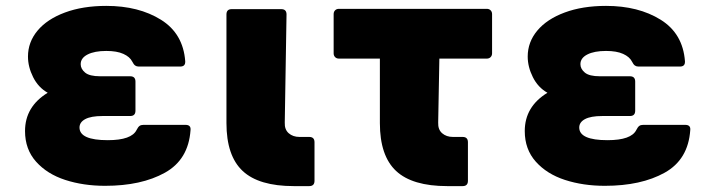

<svg xmlns="http://www.w3.org/2000/svg" viewBox="-20 -578 2419 652"><path d="M341 -405Q301 -405 277.5 -393Q254 -381 254 -360Q254 -344 269 -331.5Q284 -319 320 -319H422Q440 -319 440 -301V-202Q440 -184 422 -184H328Q289 -184 269.5 -173.5Q250 -163 250 -145Q250 -102 346 -102Q427 -102 444 -137Q449 -147 454 -150.5Q459 -154 467 -154H610Q629 -154 627 -136Q620 -36 540 8.5Q460 53 337 53Q263 53 201.5 33Q140 13 102.5 -29Q65 -71 65 -133Q65 -216 142 -263Q110 -281 92.5 -316Q75 -351 75 -386Q75 -435 107.5 -474Q140 -513 200.5 -535.5Q261 -558 341 -558Q451 -558 526.5 -511Q602 -464 609 -370V-368Q609 -352 592 -352H451Q444 -352 439 -355.5Q434 -359 429 -369Q421 -385 399 -395Q377 -405 341 -405Z M749 -160V-529Q749 -547 767 -547H935Q953 -547 953 -529L947 -162Q946 -138 960.5 -125.5Q975 -113 997 -113H1030Q1048 -113 1048 -95V36Q1048 54 1030 54H978Q859 54 804 2.5Q749 -49 749 -160Z M1270 -160V-379H1131Q1123 -379 1118 -384Q1113 -389 1113 -397V-530Q1113 -538 1118 -543Q1123 -548 1131 -548H1633Q1641 -548 1646 -543Q1651 -538 1651 -530V-397Q1651 -389 1646 -384Q1641 -379 1633 -379H1472L1468 -162Q1467 -138 1481.5 -125.5Q1496 -113 1518 -113H1551Q1569 -113 1569 -95V36Q1569 54 1551 54H1499Q1380 54 1325 2.5Q1270 -49 1270 -160Z M2038 -405Q1998 -405 1974.5 -393Q1951 -381 1951 -360Q1951 -344 1966 -331.5Q1981 -319 2017 -319H2119Q2137 -319 2137 -301V-202Q2137 -184 2119 -184H2025Q1986 -184 1966.5 -173.5Q1947 -163 1947 -145Q1947 -102 2043 -102Q2124 -102 2141 -137Q2146 -147 2151 -150.5Q2156 -154 2164 -154H2307Q2326 -154 2324 -136Q2317 -36 2237 8.5Q2157 53 2034 53Q1960 53 1898.5 33Q1837 13 1799.5 -29Q1762 -71 1762 -133Q1762 -216 1839 -263Q1807 -281 1789.5 -316Q1772 -351 1772 -386Q1772 -435 1804.5 -474Q1837 -513 1897.5 -535.5Q1958 -558 2038 -558Q2148 -558 2223.5 -511Q2299 -464 2306 -370V-368Q2306 -352 2289 -352H2148Q2141 -352 2136 -355.5Q2131 -359 2126 -369Q2118 -385 2096 -395Q2074 -405 2038 -405Z"/></svg>

Font: LINE Seed JP_TTF ExtraBold
Style: Regular
Weight: 800
Designer: LY Corporation & Fontrix & Fontworks
Version: Version 1.015